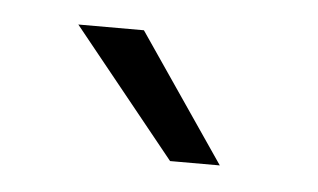

<svg xmlns="http://www.w3.org/2000/svg" viewBox="-27 -784 340 205"><g transform="rotate(5 143.0 -681.5)"><path d="M213.9 -613.3H160.6L50.3 -750H120.6Z"/></g></svg>

Font: Roboto-Light
Style: Regular
Weight: 300
Designer: Google
Version: Version 2.137; 2017